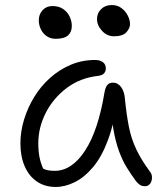

<svg xmlns="http://www.w3.org/2000/svg" viewBox="-20 -732 641 762"><path d="M201 10Q158 10 126.5 -11.5Q95 -33 78 -72Q61 -111 61 -163Q61 -210 75.5 -257.5Q90 -305 116 -347.5Q142 -390 179 -423Q216 -456 261 -475Q306 -494 358 -494Q376 -494 388 -485.5Q400 -477 400 -460Q400 -449 393 -441Q386 -433 370 -431Q298 -423 244.5 -382.5Q191 -342 161.5 -284Q132 -226 132 -163Q132 -131 137.5 -104.5Q143 -78 163 -36L117 -93Q139 -69 154 -61.5Q169 -54 197 -54Q265 -54 317.5 -134Q370 -214 395 -367Q398 -384 405.5 -394Q413 -404 428 -404Q448 -404 461 -386Q474 -368 476 -338Q482 -277 491.5 -229Q501 -181 521 -139Q541 -97 575 -51Q582 -42 583 -32Q584 -22 581 -13Q578 -4 571.5 1.5Q565 7 556 7Q543 7 535 1.5Q527 -4 519 -14Q500 -40 483 -67.5Q466 -95 452.5 -131.5Q439 -168 430 -219Q421 -270 419 -342L445 -341Q434 -245 409 -177.5Q384 -110 349.5 -69Q315 -28 276.5 -9Q238 10 201 10ZM432 -588Q405 -588 385 -609.5Q365 -631 365 -657Q365 -680 381.5 -696Q398 -712 423 -712Q446 -712 462 -700Q478 -688 487 -670.5Q496 -653 496 -636Q496 -620 481.5 -604Q467 -588 432 -588ZM201 -578Q181 -578 166 -588Q151 -598 142.5 -615Q134 -632 134 -652Q134 -675 149 -691.5Q164 -708 188 -708Q214 -708 231 -696Q248 -684 256.5 -666Q265 -648 265 -629Q265 -605 250 -591.5Q235 -578 201 -578Z"/></svg>

Font: Shantell Sans Light
Style: Regular
Weight: 300
Designer: Stephen Nixon, Anya Danilova, Shantell Martin
Foundry: Arrow Type
Version: Version 1.011;[c5ecc13dd]